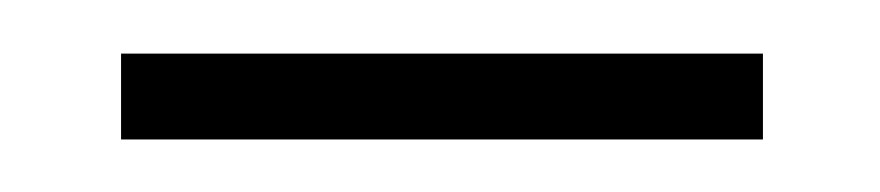

<svg xmlns="http://www.w3.org/2000/svg" viewBox="-20 -608 330 72"><path d="M25.4 -555.7V-587.9H266.1V-555.7Z"/></svg>

Font: Elstob ExtraLight
Style: Regular
Weight: 200
Designer: Peter S. Baker
Version: Version 1.015